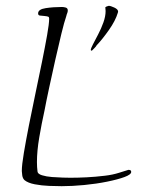

<svg xmlns="http://www.w3.org/2000/svg" viewBox="-20 -625 487 660"><path d="M192 15Q174 15 148.5 14Q123 13 99.5 8.5Q76 4 64 -6Q58 -12 56.5 -22Q55 -32 55 -37Q55 -58 62 -99.5Q69 -141 79.5 -194.5Q90 -248 102 -304.5Q114 -361 124.5 -413Q135 -465 142 -504.5Q149 -544 149 -561Q149 -566 146 -567.5Q143 -569 133 -570Q124 -571 117.5 -571.5Q111 -572 111 -579Q111 -593 137 -597Q163 -601 193 -601Q199 -601 206 -599Q213 -597 213 -589Q213 -584 211 -579.5Q209 -575 208 -570Q201 -550 191 -509Q181 -468 170 -419Q159 -370 149 -323.5Q139 -277 133 -245Q123 -200 115 -153Q107 -106 107 -68Q107 -59 107.5 -51Q108 -43 109 -35Q110 -27 124.5 -22.5Q139 -18 158.5 -16.5Q178 -15 196 -14.5Q214 -14 222 -14Q248 -14 278 -15.5Q308 -17 341 -21Q367 -24 389 -31Q411 -38 421 -41H423Q431 -41 431 -34Q431 -25 408 -16.5Q385 -8 348 -0.5Q311 7 269.5 11Q228 15 192 15ZM294 -451Q293 -451 292 -453Q292 -458 299.5 -472.5Q307 -487 317.5 -507Q328 -527 335.5 -548Q343 -569 343 -587Q343 -591 342.5 -594Q342 -597 342 -600Q345 -603 354 -605Q360 -605 373 -599Q386 -593 386 -585Q386 -583 385 -581Q377 -554 354.5 -522Q332 -490 312 -469Q311 -466 304.5 -459.5Q298 -453 296 -451Z"/></svg>

Font: Moon Dance
Style: Regular
Weight: 400
Designer: Robert E. Leuschke
Foundry: Robert E. Leuschke
Version: Version 1.010; ttfautohint (v1.8.3)